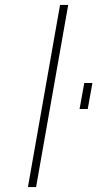

<svg xmlns="http://www.w3.org/2000/svg" viewBox="-20 -757 394 777"><path d="M93 0 223 -737H256L126 0ZM302 -316 321 -421H354L335 -316Z"/></svg>

Font: Tomorrow ExtraLight
Style: Italic
Weight: 275
Italic angle: -10°
Designer: Tony de Marco, Monica Rizzolli
Foundry: Just in Type
Version: Version 2.002